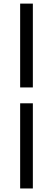

<svg xmlns="http://www.w3.org/2000/svg" viewBox="-20 -793 296 1070"><path d="M92.3 -305.7V-772.9H163.1V-305.7ZM92.3 257.3V-217.3H163.1V257.3Z"/></svg>

Font: Akatab SemiBold
Style: Regular
Weight: 600
Designer: SIL Global
Foundry: SIL Global
Version: Version 4.100